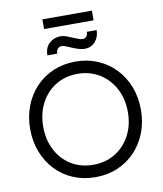

<svg xmlns="http://www.w3.org/2000/svg" viewBox="-105 -1080 994 1173"><g transform="rotate(-10 392.5 -493.0)"><path d="M392 10Q318 10 255 -16.5Q192 -43 146 -91.5Q100 -140 74.5 -205.5Q49 -271 49 -348Q49 -426 74.5 -491.5Q100 -557 146 -605.5Q192 -654 255 -680.5Q318 -707 392 -707Q467 -707 529.5 -680.5Q592 -654 638.5 -605.5Q685 -557 710.5 -491.5Q736 -426 736 -348Q736 -271 710.5 -205.5Q685 -140 638.5 -91.5Q592 -43 529.5 -16.5Q467 10 392 10ZM392 -67Q468 -67 527.5 -103Q587 -139 621 -203Q655 -267 655 -348Q655 -430 621 -494Q587 -558 527.5 -594.5Q468 -631 392 -631Q315 -631 256 -594.5Q197 -558 163.5 -494Q130 -430 130 -348Q130 -267 163.5 -203Q197 -139 256 -103Q315 -67 392 -67ZM464 -774Q442 -774 420 -781.5Q398 -789 375 -799Q361 -805 348.5 -810Q336 -815 326 -815Q312 -815 302 -804.5Q292 -794 292 -774H231Q231 -822 260 -848.5Q289 -875 327 -875Q349 -875 369 -867Q389 -859 411 -850Q424 -845 437 -840Q450 -835 460 -835Q475 -835 484 -845Q493 -855 493 -874H554Q554 -832 529 -803Q504 -774 464 -774ZM239 -936V-996H546V-936Z"/></g></svg>

Font: Lexend Light
Style: Regular
Weight: 300
Designer: Bonnie Shaver-Troup, Thomas Jockin
Foundry: Lexend
Version: Version 1.007; ttfautohint (v1.8.3)